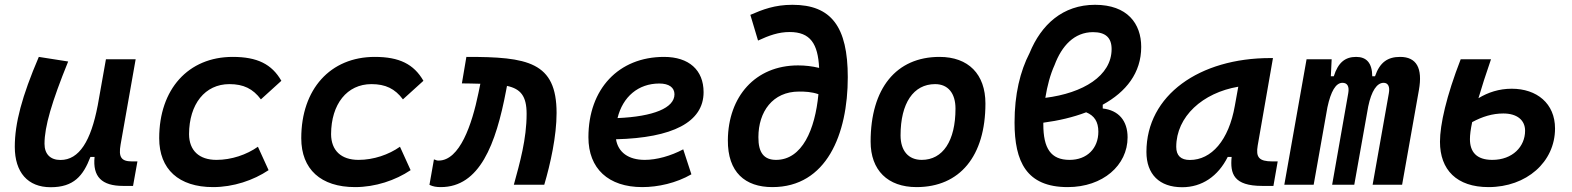

<svg xmlns="http://www.w3.org/2000/svg" viewBox="-20 -762 6485 792"><path d="M189 10.3C284.2 10.3 323.2 -36.6 353 -114.7H370.1C361.8 -33.2 399.4 4.9 487.8 4.9H528.8L546.9 -96.2H524.4C480 -96.2 468.3 -113.8 477.5 -166L539.6 -517.6H417L382.8 -325.2V-325.7C355 -181.2 307.1 -102.1 229.5 -102.1C187.5 -102.1 163.6 -126.5 163.6 -168.9C163.6 -239.7 193.4 -341.3 261.2 -508.3L140.1 -527.3C70.3 -364.3 41 -253.4 41 -156.7C41 -50.8 94.7 10.3 189 10.3Z M873 -102.5C801.3 -102.5 760.3 -141.1 759.8 -208.5C760.3 -333 825.7 -415 926.3 -415C984.4 -415 1023.4 -396 1056.2 -352.1L1140.6 -428.7C1101.1 -497.6 1041 -527.3 939.9 -527.3C756.8 -527.3 636.7 -394.5 636.7 -191.9C636.7 -64 717.3 9.8 858.9 9.8C942.4 9.8 1025.4 -18.1 1087.9 -60.1L1043.9 -156.7C997.6 -124 935.1 -102.5 873 -102.5Z M1459 -102.5C1387.2 -102.5 1346.2 -141.1 1345.7 -208.5C1346.2 -333 1411.6 -415 1512.2 -415C1570.3 -415 1609.4 -396 1642.1 -352.1L1726.6 -428.7C1687 -497.6 1627 -527.3 1525.9 -527.3C1342.8 -527.3 1222.7 -394.5 1222.7 -191.9C1222.7 -64 1303.2 9.8 1444.8 9.8C1528.3 9.8 1611.3 -18.1 1673.8 -60.1L1629.9 -156.7C1583.5 -124 1521 -102.5 1459 -102.5Z M2099.6 0H2225.1C2250.5 -85.9 2275.9 -200.7 2275.9 -295.9C2275.9 -506.3 2157.2 -527.8 1903.8 -527.3L1885.3 -418C1897.9 -418 1910.2 -417.5 1921.9 -417.5C1936 -417 1948.7 -417 1961.4 -416.5L1953.6 -378.4C1926.8 -248 1876.5 -99.6 1789.1 -99.6C1779.3 -99.6 1779.3 -102.1 1770 -104.5L1751.5 0.5C1766.6 7.8 1780.8 9.8 1798.3 9.8C1958 9.8 2025.4 -165 2067.9 -389.6L2071.3 -407.7C2127.4 -395.5 2152.3 -366.2 2152.3 -292.5C2152.3 -188.5 2124.5 -90.8 2099.6 0Z M2639.6 -102.5C2572.3 -102.5 2529.8 -133.8 2521 -187.5C2753.9 -193.4 2882.3 -257.8 2882.3 -381.8C2882.3 -473.1 2821.8 -527.3 2719.2 -527.3C2531.7 -527.3 2407.2 -395 2407.2 -195.8C2407.2 -66.4 2489.7 9.8 2629.4 9.8C2694.3 9.8 2769.5 -6.8 2832 -43L2798.3 -146C2747.1 -118.7 2688.5 -102.5 2639.6 -102.5ZM2527.3 -274.9C2548.8 -362.8 2612.8 -417.5 2699.7 -417.5C2739.7 -417.5 2762.2 -400.9 2762.2 -373C2762.2 -316.9 2675.8 -281.2 2527.3 -274.9Z M3166 9.8C3389.6 9.8 3477.1 -208.5 3477.1 -443.4C3477.1 -651.4 3409.2 -742.2 3249 -742.2C3175.3 -742.2 3126 -722.7 3075.2 -700.7L3106.9 -594.7C3152.3 -615.7 3191.4 -629.9 3237.3 -629.9C3322.8 -629.9 3354 -581.5 3358.9 -481.9C3330.6 -488.8 3301.3 -492.2 3272 -492.2C3095.2 -492.2 2983.9 -363.3 2982.4 -184.1C2981.4 -51.3 3053.7 9.8 3166 9.8ZM3356 -373.5C3342.3 -228 3289.1 -102.5 3181.2 -102.5C3131.8 -102.5 3107.9 -131.8 3108.4 -196.3C3108.4 -300.8 3167 -384.3 3275.9 -384.3C3300.8 -384.3 3327.6 -383.3 3356 -373.5Z M3760.7 9.8C3939.5 9.8 4044.9 -118.2 4044.9 -335C4044.9 -456.1 3974.6 -527.3 3855.5 -527.3C3676.8 -527.3 3571.3 -397.5 3571.3 -177.7C3571.3 -60.1 3641.6 9.8 3760.7 9.8ZM3782.2 -102.5C3727.1 -102.5 3694.8 -140.1 3694.8 -203.6C3694.8 -336.4 3748 -415 3837.4 -415C3890.6 -415 3921.4 -377.4 3921.4 -314C3921.4 -181.2 3869.6 -102.5 3782.2 -102.5Z M4528.8 -330.1C4625 -382.8 4687.5 -461.4 4687.5 -568.4C4687.5 -664.6 4630.4 -742.2 4497.1 -742.2C4363.8 -742.2 4274.9 -660.2 4227.1 -543.5C4188 -467.8 4165 -373 4165 -256.8C4165 -95.2 4213.9 9.8 4384.3 9.8C4529.3 9.8 4631.3 -80.1 4631.3 -195.3C4631.3 -264.2 4594.2 -307.1 4528.8 -314.5ZM4292 -358.4C4299.8 -407.7 4312.5 -455.1 4330.1 -493.7C4359.4 -572.3 4411.1 -629.4 4488.8 -629.4C4540.5 -629.4 4565.4 -606.4 4565.4 -559.6C4565.4 -449.2 4447.8 -377.9 4292 -358.4ZM4460.4 -298.8C4494.1 -285.2 4510.7 -259.8 4510.7 -218.8C4510.7 -149.9 4463.9 -102.5 4392.1 -102.5C4314.5 -102.5 4283.7 -149.9 4283.7 -249.5C4283.7 -251.5 4283.7 -253.4 4283.7 -255.9C4346.7 -264.2 4406.7 -278.3 4460.4 -298.8Z M4856.4 10.3C4938 10.3 5004.4 -34.7 5044.4 -114.7H5060.5C5053.7 -44.9 5068.8 4.9 5187 4.9H5232.9L5250.5 -96.2H5228.5C5173.3 -96.2 5159.7 -113.3 5168 -161.6L5231 -522.5H5219.7C4928.7 -522.5 4709 -370.1 4709 -135.3C4709 -43 4762.7 10.3 4856.4 10.3ZM4888.2 -102.1C4851.1 -102.1 4832 -120.1 4832 -156.2C4832 -281.2 4940.9 -379.4 5087.9 -404.3L5073.7 -325.7C5048.8 -183.1 4977.1 -102.1 4888.2 -102.1Z M5473.1 -517.6H5369.6L5277.8 0H5398.9L5455.6 -319.3C5469.7 -385.3 5490.2 -420.4 5517.6 -420.4C5538.1 -420.4 5546.4 -405.3 5541.5 -377.4L5475.1 0H5566.4L5624 -323.2C5637.2 -386.7 5659.7 -420.4 5687.5 -420.4C5706.1 -420.4 5713.9 -404.3 5709 -377.4L5642.1 0H5763.7L5833 -390.6C5849.1 -481 5823.2 -527.3 5755.4 -527.3C5705.1 -527.3 5671.9 -505.9 5651.9 -447.3H5640.6C5640.1 -502.4 5616.7 -527.3 5574.2 -527.3C5529.3 -527.3 5500 -504.9 5481.9 -447.3H5469.7Z M6120.1 9.8C6276.9 9.8 6394.5 -93.8 6394.5 -231.9C6394.5 -335.4 6319.3 -396 6215.8 -396C6163.6 -396 6118.2 -380.9 6078.6 -356.9C6091.8 -401.9 6108.9 -455.6 6130.4 -517.6H6005.4C5946.3 -365.7 5919.9 -248 5919.9 -177.2C5919.9 -61.5 5988.8 9.8 6120.1 9.8ZM6052.7 -258.3C6095.2 -281.2 6136.7 -293.9 6181.2 -293.9C6237.8 -293.9 6271 -266.6 6271 -222.7C6271 -157.7 6219.7 -102.5 6135.7 -102.5C6070.8 -102.5 6043.5 -135.3 6043.5 -188C6043.5 -205.6 6046.4 -228.5 6052.7 -258.3Z"/></svg>

Font: Cascadia Mono SemiBold
Style: Italic
Weight: 600
Italic angle: -10°
Monospace: yes
Designer: Aaron Bell
Foundry: Saja Typeworks
Version: Version 2404.023